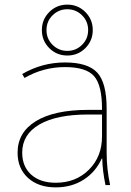

<svg xmlns="http://www.w3.org/2000/svg" viewBox="-20 -800 567 830"><path d="M422 -115H420Q394 -57 342 -23.5Q290 10 221 10Q146 10 101 -31Q56 -72 56 -140Q56 -228 135.5 -276.5Q215 -325 361 -325H421V-330Q421 -432 386.5 -471Q352 -510 261 -510Q167 -510 86 -463L76 -480Q162 -530 261 -530Q360 -530 400.5 -486Q441 -442 441 -330V-140Q441 -70 456 0H436Q423 -62 422 -115ZM349 -748Q381 -716 381 -670Q381 -624 349 -592Q317 -560 271 -560Q225 -560 193 -592Q161 -624 161 -670Q161 -716 193 -748Q225 -780 271 -780Q317 -780 349 -748ZM334.5 -606Q361 -632 361 -670Q361 -708 334.5 -734Q308 -760 271 -760Q234 -760 207.5 -734Q181 -708 181 -670Q181 -632 207.5 -606Q234 -580 271 -580Q308 -580 334.5 -606ZM76 -140Q76 -80 115 -45Q154 -10 221 -10Q308 -10 364.5 -66.5Q421 -123 421 -210V-305H361Q225 -305 150.5 -262Q76 -219 76 -140Z"/></svg>

Font: M PLUS 1p Thin
Style: Regular
Weight: 250
Version: Version 1.062